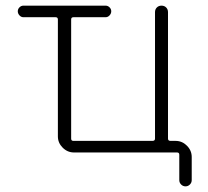

<svg xmlns="http://www.w3.org/2000/svg" viewBox="-20 -540 737 680"><path d="M602 -41Q625 -41 642 -24Q659 -7 659 16V98Q659 107 652.5 113.5Q646 120 637 120Q628 120 621.5 113.5Q615 107 615 98V8Q615 0 607 0H242Q219 0 202 -17Q185 -34 185 -57V-471Q185 -479 177 -479H63Q55 -479 49 -485.5Q43 -492 43 -500Q43 -508 49 -514Q55 -520 63 -520H354Q362 -520 368 -514Q374 -508 374 -500Q374 -492 368 -485.5Q362 -479 354 -479H240Q232 -479 232 -471V-49Q232 -41 240 -41H520Q529 -41 529 -49V-497Q529 -507 535.5 -513.5Q542 -520 552 -520Q562 -520 568.5 -513.5Q575 -507 575 -497V-49Q575 -41 584 -41Z"/></svg>

Font: Rounded Mplus 1c Light
Style: Regular
Weight: 300
Version: Version 1.059.20150529